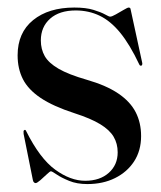

<svg xmlns="http://www.w3.org/2000/svg" viewBox="-20 -466 416 496"><path d="M200 1Q238 1 261 -19.5Q284 -40 284 -72.5Q284 -95 273.5 -112.8Q263 -130.5 238.8 -145.2Q214.5 -160 172.5 -173.5Q117 -191.5 85 -213Q53 -234.5 39.2 -261.5Q25.5 -288.5 25.5 -323Q25.5 -381.5 65.5 -414Q105.5 -446.5 172 -446.5Q202 -446.5 221.5 -440.5Q241 -434.5 251.2 -428.8Q261.5 -423 264.5 -423Q269 -423 279.2 -428.8Q289.5 -434.5 299.5 -440.5Q309.5 -446.5 312.5 -446.5Q314 -446.5 315.5 -445.8Q317 -445 317.5 -441.5L347 -305.5Q348 -302 347.5 -299.8Q347 -297.5 345.5 -296.5Q344 -296 342.5 -296.5Q341 -297 340 -299Q315.5 -351 290.5 -381.5Q265.5 -412 237.2 -425.5Q209 -439 175.5 -439Q133.5 -439 109.5 -417.8Q85.5 -396.5 85.5 -361.5Q85.5 -339 95.5 -321.2Q105.5 -303.5 131.2 -288.5Q157 -273.5 204 -260Q254.5 -245.5 285.5 -224.5Q316.5 -203.5 330.5 -176.2Q344.5 -149 344.5 -114.5Q344.5 -77 326.5 -49.2Q308.5 -21.5 277.2 -6Q246 9.5 205.5 9.5Q178.5 9.5 158.5 1.2Q138.5 -7 126.5 -15.2Q114.5 -23.5 111.5 -23.5Q109 -23.5 101 -15.8Q93 -8 84.2 -0.5Q75.5 7 72 7Q70.5 7 68.2 5.5Q66 4 65 -0.5L41 -120Q40.5 -124.5 40.8 -126.8Q41 -129 43 -130Q44.5 -131 45.5 -130.2Q46.5 -129.5 47.5 -127.5Q83 -56.5 122.5 -27.8Q162 1 200 1Z"/></svg>

Font: Fraunces 120pt
Style: Regular
Weight: 400
Version: Version 1.000;[b76b70a41]